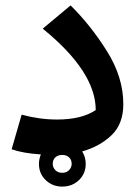

<svg xmlns="http://www.w3.org/2000/svg" viewBox="-20 -557 518 710"><path d="M284 3Q297 24 297 49Q297 85 272 109Q247 133 210 133Q174 133 149 109Q124 85 124 49Q124 33 131 14Q66 10 23 -5L60 -133Q126 -115 191 -115Q282 -115 334 -150Q334 -292 138 -451L241 -537Q316 -463 376 -367Q436 -271 436 -172Q436 -99 393 -57.5Q350 -16 284 3ZM245 49Q245 34 235.5 25Q226 16 210 16Q194 16 184.5 25Q175 34 175 49Q175 62 184.5 72Q194 82 210 82Q226 82 235.5 72Q245 62 245 49Z"/></svg>

Font: FiraGO Medium
Style: Italic
Weight: 500
Italic angle: -8°
Designer: bBox Type GmbH
Foundry: bBox Type GmbH
Version: Version 1.001